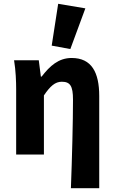

<svg xmlns="http://www.w3.org/2000/svg" viewBox="-20 -813 602 1010"><path d="M286 -793 252 -573 350 -555 429 -769ZM364 -289C364 -175 359 21 353 177H502V-308C502 -432 462 -508 357 -508C288 -508 242 -466 199 -410H195L184 -496H54C63 -442 65 -383 65 -344V0H211V-311C244 -360 270 -383 305 -383C349 -383 364 -361 364 -289Z"/></svg>

Font: Cambridge Sans Bold
Style: Regular
Weight: 700
Version: Version 2.020;PS 002.020;hotconv 1.0.88;makeotf.lib2.5.64775